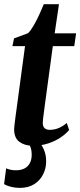

<svg xmlns="http://www.w3.org/2000/svg" viewBox="-22 -700 391 936"><path d="M196 -183.5Q193.5 -164 191.5 -148.8Q189.5 -133.5 188 -121.8Q186.5 -110 186.5 -100.5Q186.5 -83.5 195.5 -75.2Q204.5 -67 220 -67Q244 -67 265.2 -76.2Q286.5 -85.5 303.5 -100.5L315 -66Q299.5 -47.5 273.8 -30Q248 -12.5 213.5 -1Q179 10.5 137 10.5Q98 10.5 72 -9Q46 -28.5 47 -72.5Q47.5 -77 48 -84.5Q48.5 -92 50.2 -104.2Q52 -116.5 54.2 -135.5Q56.5 -154.5 60.5 -181.5L100 -475H38.5L46.5 -513L114.5 -538Q128 -551 142.2 -575.8Q156.5 -600.5 169.5 -628.8Q182.5 -657 191.5 -679.5H265.5L244.5 -537.5H349L340 -475H235.5ZM74 216Q53.5 216 32.5 211Q11.5 206 -2 197.5L8 120.5Q16 124.5 29.2 127.5Q42.5 130.5 57.5 130Q79.5 130 96.2 121.8Q113 113.5 122.2 97.5Q131.5 81.5 132.5 59Q133 32 126 15.8Q119 -0.5 113 -12.5L144 -14.5L166 -12.5Q180.5 4 191.8 29Q203 54 203 87Q203 120.5 188.2 150Q173.5 179.5 144.8 197.8Q116 216 74 216Z"/></svg>

Font: Merriweather 60pt
Style: Bold Italic
Weight: 700
Italic angle: -7.8°
Version: Version 2.101